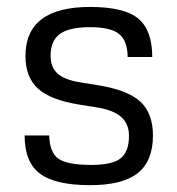

<svg xmlns="http://www.w3.org/2000/svg" viewBox="-20 -525 514 556"><path d="M51.3 -132.8H122.6Q123.5 -84 148.9 -65.7Q174.3 -47.4 243.7 -47.4Q306.2 -47.4 329.8 -66.9Q353.5 -86.4 353.5 -131.3Q353.5 -166 331.3 -186Q309.1 -206.1 260.7 -213.9L209 -222.2Q126.5 -235.4 90.1 -268.3Q53.7 -301.3 53.7 -362.8Q53.7 -504.9 241.2 -504.9Q339.8 -504.9 380.4 -471.2Q420.9 -437.5 420.9 -359.9H349.6Q349.6 -406.2 325.2 -426.3Q300.8 -446.3 241.2 -446.3Q180.7 -446.3 153.6 -426.8Q126.5 -407.2 126.5 -363.8Q126.5 -330.1 146.7 -312Q167 -293.9 211.4 -286.6L263.2 -278.3Q349.1 -264.6 386 -231Q422.9 -197.3 422.9 -132.3Q422.9 -59.1 379.2 -23.9Q335.4 11.2 240.7 11.2Q140.6 11.2 95.9 -22Q51.3 -55.2 51.3 -132.8Z"/></svg>

Font: Metrophobic
Style: Regular
Weight: 400
Designer: Vernon Adams
Foundry: Vernon Adams
Version: Version 3.200; ttfautohint (v1.8.4.7-5d5b);gftools[0.9.23]